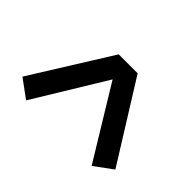

<svg xmlns="http://www.w3.org/2000/svg" viewBox="-166 -806 932 932"><g transform="rotate(-45 300.0 -340.0)"><path d="M114 -21 45 -115 414 -340 45 -565 114 -659 521 -405V-275Z"/></g></svg>

Font: Iosevka Aile Extrabold
Style: Regular
Weight: 800
Designer: Belleve Invis
Foundry: Belleve Invis
Version: Version 27.3.5; ttfautohint (v1.8.4)